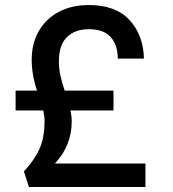

<svg xmlns="http://www.w3.org/2000/svg" viewBox="-20 -741 686 763"><path d="M558 -91V2H95L75 -60Q117 -105 137 -149.5Q157 -194 157 -260Q157 -280 152 -302H42V-381H127Q106 -444 106 -503Q106 -570 135 -619Q164 -668 215 -694.5Q266 -721 333 -721Q440 -721 495 -661Q550 -601 552 -508H448Q448 -562 420 -593.5Q392 -625 333 -625Q279 -625 246.5 -594Q214 -563 214 -497Q214 -468 220 -441Q226 -414 237 -381H431V-302H260Q265 -279 265 -259Q265 -162 198 -91Z"/></svg>

Font: IBM-Poppins
Style: Poppins-Medium
Weight: 500
Designer: Mike Abbink, Paul van der Laan, Pieter van Rosmalen, Ben Mitchell, Mark Frömberg
Foundry: Bold Monday
Version: Version 1.1